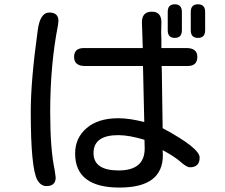

<svg xmlns="http://www.w3.org/2000/svg" viewBox="-20 -804 1040 887"><path d="M327.1 -94.7Q327.1 -167 380.4 -212.4Q433.6 -257.8 526.4 -257.8Q578.1 -257.8 646.5 -240.2L640.6 -499H373Q322.3 -499 322.3 -541Q322.3 -582 367.2 -582H639.6L635.7 -701.2Q635.7 -750 681.6 -750Q725.6 -750 725.6 -701.2L724.6 -653.3L725.6 -620.1V-582H841.8Q891.6 -582 891.6 -541Q891.6 -499 846.7 -499H726.6L727.5 -480.5L731.4 -211.9Q902.3 -120.1 902.3 -76.2Q902.3 -31.2 857.4 -31.2Q841.8 -31.2 811.5 -58.6Q784.2 -82 731.4 -110.4L732.4 -86.9Q732.4 62.5 532.2 62.5Q327.1 62.5 327.1 -94.7ZM154.3 -664.1Q165 -746.1 208 -746.1Q250 -746.1 250 -707L248 -688.5Q211.9 -504.9 211.9 -287.1Q211.9 -115.2 232.4 -19.5L237.3 15.6Q237.3 55.7 194.3 55.7Q168.9 55.7 152.3 27.3Q122.1 -28.3 122.1 -289.1Q122.1 -431.6 154.3 -664.1ZM528.3 -16.6Q648.4 -16.6 648.4 -118.2L647.5 -158.2Q576.2 -179.7 526.4 -179.7Q412.1 -179.7 412.1 -96.7Q412.1 -16.6 528.3 -16.6ZM754.9 -749Q754.9 -784.2 787.1 -784.2Q820.3 -784.2 820.3 -749V-664.1Q820.3 -628.9 787.1 -628.9Q754.9 -628.9 754.9 -664.1ZM861.3 -749Q861.3 -784.2 894.5 -784.2Q927.7 -784.2 927.7 -749V-664.1Q927.7 -628.9 894.5 -628.9Q861.3 -628.9 861.3 -664.1Z"/></svg>

Font: jf-openhuninn-2.0
Style: Regular
Weight: 400
Designer: [Kosugi Maru]
Designed by MOTOYA      

[Varela Round]
Joe Prince (Latin component); Avraham Cornfeld (Hebrew component)
Foundry: justfont CO.,LTD.
Version: 2.0